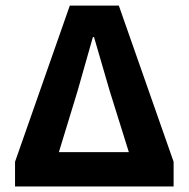

<svg xmlns="http://www.w3.org/2000/svg" viewBox="-20 -672 680 692"><path d="M34.2 0V-88.9L231.6 -651.8H408.3L605.7 -88.9V0ZM192.2 -123.6H444.4L375.4 -344.2L318.8 -538.5H314.8L259.6 -344.2Z"/></svg>

Font: Source Sans 3 Variable
Style: Regular
Weight: 200
Designer: Paul D. Hunt
Foundry: Adobe Systems Incorporated
Version: Version 3.026